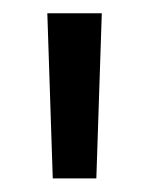

<svg xmlns="http://www.w3.org/2000/svg" viewBox="-20 -682 219 282"><path d="M121.5 -420H57.5L49.5 -662.5H129.5Z"/></svg>

Font: Anek Telugu Medium
Style: Regular
Weight: 400
Version: Version 1.003